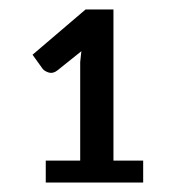

<svg xmlns="http://www.w3.org/2000/svg" viewBox="-20 -837 374 407"><path d="M283.5 -496.5V-450H77V-496.5H150V-705.5L152.5 -728.5L102 -688Q92.5 -680.5 83.5 -683.2Q74.5 -686 70.5 -691L49 -721L161.5 -817H220.5V-496.5Z"/></svg>

Font: TypoPRO Lato
Style: Regular
Weight: 500
Designer: Lukasz Dziedzic with Adam Twardoch and Botio Nikoltchev
Foundry: tyPoland Lukasz Dziedzic
Version: Version 2.010; 2014-09-01; http://www.latofonts.com/